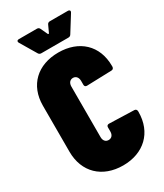

<svg xmlns="http://www.w3.org/2000/svg" viewBox="-218 -964 900 1055"><g transform="rotate(-30 231.5 -436.0)"><path d="M79 -862 139 -761C143 -754 149 -751 157 -751H328C336 -751 342 -754 346 -761L409 -862C411 -865 412 -868 412 -871C412 -876 407 -880 399 -880H285C277 -880 271 -876 268 -869L248 -826C246 -822 242 -822 240 -826L220 -869C217 -876 211 -880 203 -880H89C81 -880 76 -877 76 -871C76 -868 77 -865 79 -862ZM239 8C370 8 458 -75 458 -205V-209C458 -218 452 -225 443 -225L285 -230C276 -230 270 -225 270 -216V-189C270 -167 258 -153 239 -153C220 -153 208 -167 208 -189V-510C208 -532 220 -547 239 -547C258 -547 270 -532 270 -510V-485C270 -476 276 -471 285 -471L443 -476C452 -476 458 -483 458 -492V-497C458 -627 370 -708 239 -708C107 -708 20 -627 20 -497V-205C20 -75 107 8 239 8Z"/></g></svg>

Font: Barlow Condensed Black
Style: Regular
Weight: 900
Width: 3
Designer: Jeremy Tribby
Foundry: Tribby Type
Version: Version 1.422;hotconv 1.0.109;makeotfexe 2.5.65596